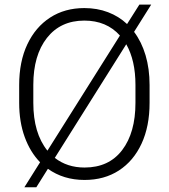

<svg xmlns="http://www.w3.org/2000/svg" viewBox="-20 -755 717 816"><path d="M615.7 -393.6V-317.9Q615.7 -217.8 581.5 -144.3Q547.4 -70.8 485.4 -30.5Q423.3 9.8 339.4 9.8Q250 9.8 183.6 -37.6L134.3 41H83.5L150.4 -65.4Q108.4 -108.4 85 -172.6Q61.5 -236.8 61.5 -317.9V-393.6Q61.5 -493.2 96.2 -566.7Q130.9 -640.1 193.1 -680.4Q255.4 -720.7 338.4 -720.7Q393.1 -720.7 439.2 -703.1Q485.4 -685.5 520 -652.8L572.3 -735.4H622.6L549.8 -619.6Q581.5 -577.6 598.6 -520.3Q615.7 -462.9 615.7 -393.6ZM121.6 -317.9Q121.6 -189 181.6 -114.7L489.7 -604Q432.6 -667.5 338.4 -667.5Q237.3 -667.5 179.4 -593.8Q121.6 -520 121.6 -394.5ZM555.7 -317.9V-394.5Q555.7 -498 516.6 -566.9L212.9 -84Q265.6 -43 339.4 -43Q442.9 -43 499.3 -117.2Q555.7 -191.4 555.7 -317.9Z"/></svg>

Font: Vazirmatn FD ExtraLight
Style: Regular
Weight: 200
Designer: Saber Rastikerdar
Foundry: Saber Rastikerdar
Version: Version 33.003